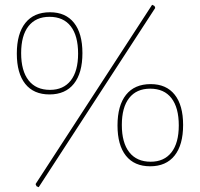

<svg xmlns="http://www.w3.org/2000/svg" viewBox="-20 -689 832 799"><path d="M613 -669 623 -664 626 -656 141 90 132 86 128 77ZM188 -638Q253 -638 288 -594Q323 -550 323 -468Q323 -385 287.5 -340.5Q252 -296 186 -296Q120 -296 85 -340Q50 -384 50 -466Q50 -549 85.5 -593.5Q121 -638 188 -638ZM186 -619Q129 -619 98.5 -580Q68 -541 68 -468Q68 -394 99 -354.5Q130 -315 188 -315Q244 -315 274.5 -354Q305 -393 305 -466Q305 -540 274.5 -579.5Q244 -619 186 -619ZM607 -339Q672 -339 707 -295Q742 -251 742 -169Q742 -86 706.5 -41.5Q671 3 605 3Q539 3 504 -41Q469 -85 469 -167Q469 -250 504.5 -294.5Q540 -339 607 -339ZM605 -320Q548 -320 517.5 -281Q487 -242 487 -169Q487 -95 518 -55.5Q549 -16 607 -16Q663 -16 693.5 -55Q724 -94 724 -167Q724 -241 693.5 -280.5Q663 -320 605 -320Z"/></svg>

Font: Alegreya Sans SC Thin
Style: Regular
Weight: 100
Designer: Juan Pablo del Peral
Foundry: Huerta Tipografica
Version: Version 2.007